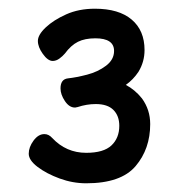

<svg xmlns="http://www.w3.org/2000/svg" viewBox="-20 -736 420 441"><path d="M242 -619Q242 -648 199 -648Q175 -648 159 -640Q143 -632 129 -613Q124 -607 116.5 -601.5Q109 -596 101 -596Q90 -596 78.5 -612Q67 -628 67 -642Q67 -656 85 -673Q103 -690 132 -703Q161 -716 198 -716Q253 -716 282.5 -691Q312 -666 312 -621Q312 -594 298 -571Q286 -553 269 -541Q290 -530 306 -510Q325 -484 325 -451Q325 -394 291.5 -354.5Q258 -315 178 -315Q147 -315 117 -326Q87 -337 66.5 -352.5Q46 -368 46 -383Q46 -398 57 -413Q68 -428 82 -428Q92 -428 100 -419Q132 -385 178 -385Q218 -385 236 -402Q254 -419 254 -447Q254 -470 240.5 -483.5Q227 -497 200 -497Q179 -497 158 -490H157Q155 -489 152 -489Q139 -489 129 -504Q119 -519 119 -533Q119 -554 136 -556Q155 -558 180 -564.5Q205 -571 223.5 -585Q242 -599 242 -619Z"/></svg>

Font: Moon Stars Kai
Style: Bold
Weight: 700
Designer: GuiWonder
Version: Version 1.101